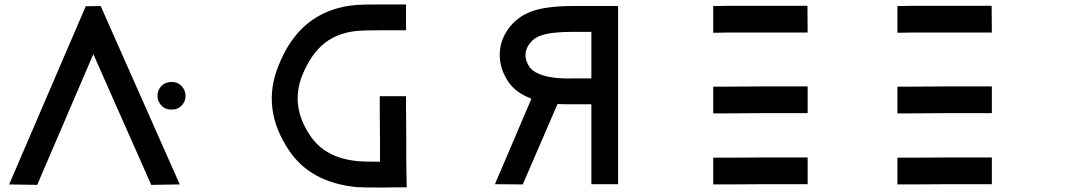

<svg xmlns="http://www.w3.org/2000/svg" viewBox="-20 -827 4823 862"><path d="M749 -459Q776 -460 794 -442Q812 -424 813 -399Q814 -373 796.5 -354Q779 -335 752 -335Q724 -334 705.5 -352.5Q687 -371 687 -397Q687 -418 700 -435.5Q713 -453 734 -457Q739 -459 749 -459ZM21 1 365 -799 432 -800 787 1 659 3 399 -584 147 3Z M1806 14H1805H1803H1795H1766Q1741 15 1693 15Q1615 15 1581 13Q1375 -7 1278 -151Q1151 -339 1231 -534Q1278 -652 1358 -719Q1450 -795 1583 -805Q1619 -807 1690 -807H1797H1801H1802H1803V-691H1802H1801H1797H1691Q1618 -691 1592 -689Q1499 -682 1438 -634Q1377 -586 1338 -491Q1281 -352 1374 -216Q1407 -169 1451 -144Q1508 -110 1592 -103Q1616 -101 1686 -101V-198Q1686 -272 1685 -333V-378V-390V-395H1803V-391V-378V-334Q1804 -272 1804 -199V-102Z M2635 -475V-675V-684H2553Q2455 -684 2410 -668Q2379 -658 2361 -635Q2321 -587 2354 -531Q2367 -509 2400 -495Q2455 -472 2555 -475ZM2635 0V-9V-34V-125V-359H2558Q2531 -358 2483 -360L2327 1L2202 0L2366 -384Q2360 -386 2356 -388Q2285 -417 2254 -473Q2220 -531 2224 -593.5Q2228 -656 2271 -709Q2311 -758 2376 -779Q2441 -800 2554 -800H2635H2755V-791V-766V-675V-400V-125V-34V-8V0Z M3182 -119H3187H3200H3248Q3314 -120 3394 -120H3540H3588H3601H3606V0H3601H3588H3540H3394L3248 1H3200H3187H3182ZM3182 -438H3187H3200H3248Q3315 -439 3394 -439H3540H3588H3601H3606V-319H3601H3588H3540H3394Q3315 -319 3249 -318H3201H3187H3182ZM3182 -800H3186H3200Q3220 -801 3248 -801H3393H3539H3587H3601H3605L3606 -681H3601H3587H3539H3394H3248Q3220 -681 3200 -680H3187H3182Z M4009 -119H4014H4027H4075Q4141 -120 4221 -120H4367H4415H4428H4433V0H4428H4415H4367H4221L4075 1H4027H4014H4009ZM4009 -438H4014H4027H4075Q4142 -439 4221 -439H4367H4415H4428H4433V-319H4428H4415H4367H4221Q4142 -319 4076 -318H4028H4014H4009ZM4009 -800H4013H4027Q4047 -801 4075 -801H4220H4366H4414H4428H4432L4433 -681H4428H4414H4366H4221H4075Q4047 -681 4027 -680H4014H4009Z"/></svg>

Font: FoundationLogo
Style: Medium
Weight: 500
Version: Version 0.3